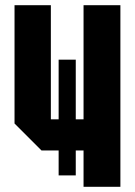

<svg xmlns="http://www.w3.org/2000/svg" viewBox="-20 -720 520 740"><path d="M444 -700V0H302V-140H140L36 -244V-700H176V-260H302V-700ZM272 -44H206V-490H272Z"/></svg>

Font: Tektur Condensed SemiBold
Style: Regular
Weight: 600
Width: 3
Designer: Adam Jagosz
Foundry: Adam Jagosz
Version: Version 1.005;gftools[0.9.30]